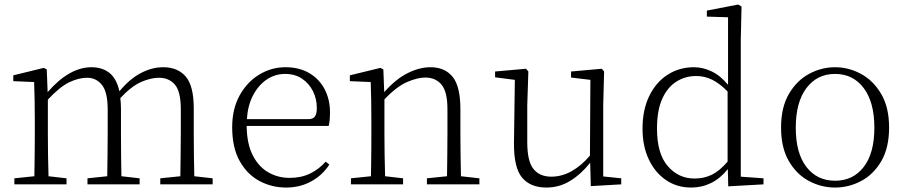

<svg xmlns="http://www.w3.org/2000/svg" viewBox="-20 -820 4026 854"><path d="M844.2 -36.1 925.8 -26.9V0H692.9V-26.9L782.2 -36.1Q782.7 -77.1 783.4 -130.9Q784.2 -184.6 784.2 -226.1V-334Q784.2 -412.6 758.1 -443.4Q731.9 -474.1 687 -474.1Q650.9 -474.1 608.2 -455.6Q565.4 -437 515.1 -383.8Q518.1 -361.3 518.1 -334V-226.1Q518.1 -184.6 518.6 -130.6Q519 -76.7 520 -36.1L601.1 -26.9V0H369.1V-26.9L457 -36.1Q457.5 -77.1 458.3 -130.9Q459 -184.6 459 -226.1V-333Q459 -410.2 433.6 -442.1Q408.2 -474.1 367.2 -474.1Q330.1 -474.1 288.1 -454.1Q246.1 -434.1 192.9 -377V-226.1Q192.9 -185.5 193.6 -131.3Q194.3 -77.1 195.8 -36.1L275.9 -26.9V0H43.9V-26.9L132.8 -36.1Q133.3 -63.5 133.8 -97.7Q134.3 -131.8 134.5 -165.8Q134.8 -199.7 134.8 -226.1V-280.8Q134.8 -379.9 131.8 -455.1L39.1 -459V-484.9L174.8 -518.1L188 -511.2L191.9 -410.2Q288.1 -521 387.2 -521Q434.1 -521 466.1 -496.3Q498 -471.7 511.2 -414.1Q557.6 -469.7 607.2 -495.4Q656.7 -521 706.1 -521Q770.5 -521 806.2 -479.5Q841.8 -438 841.8 -337.9V-226.1Q841.8 -184.6 842.5 -130.6Q843.3 -76.7 844.2 -36.1Z M1078.1 -290H1351.1Q1372.6 -290 1380.9 -302.2Q1389.2 -314.5 1389.2 -339.8Q1389.2 -379.9 1372.1 -414.3Q1355 -448.7 1323.5 -470Q1292 -491.2 1248 -491.2Q1203.6 -491.2 1166.5 -466.3Q1129.4 -441.4 1105.7 -396.2Q1082 -351.1 1078.1 -290ZM1441.9 -259.8H1077.1Q1078.1 -179.7 1104.5 -128.7Q1130.9 -77.6 1173.8 -53.2Q1216.8 -28.8 1268.1 -28.8Q1319.8 -28.8 1359.4 -48.1Q1398.9 -67.4 1428.7 -101.1L1444.8 -87.9Q1414.1 -40.5 1364.3 -13.2Q1314.5 14.2 1252.9 14.2Q1188 14.2 1133.3 -15.4Q1078.6 -44.9 1045.7 -104.5Q1012.7 -164.1 1012.7 -253.9Q1012.7 -335.9 1046.1 -396Q1079.6 -456.1 1133.5 -488.5Q1187.5 -521 1250 -521Q1311.5 -521 1356 -494.6Q1400.4 -468.3 1424.1 -422.9Q1447.8 -377.4 1447.8 -319.8Q1447.8 -282.7 1441.9 -259.8Z M2030.3 -36.1 2112.3 -26.9V0H1878.9V-26.9L1968.3 -36.1Q1968.8 -77.1 1969.5 -130.9Q1970.2 -184.6 1970.2 -226.1V-334Q1970.2 -412.1 1943.8 -443.6Q1917.5 -475.1 1871.1 -475.1Q1837.4 -475.1 1791 -455.3Q1744.6 -435.5 1689.9 -377.9V-226.1Q1689.9 -185.5 1690.7 -131.3Q1691.4 -77.1 1692.9 -36.1L1772.9 -26.9V0H1541V-26.9L1629.9 -36.1Q1630.4 -63.5 1630.9 -97.7Q1631.3 -131.8 1631.6 -165.8Q1631.8 -199.7 1631.8 -226.1V-280.8Q1631.8 -379.9 1628.9 -455.1L1536.1 -459V-484.9L1671.9 -518.1L1685.1 -511.2L1689 -410.2Q1740.2 -468.3 1793 -494.6Q1845.7 -521 1895 -521Q1958 -521 1992.9 -478.8Q2027.8 -436.5 2027.8 -334V-226.1Q2027.8 -184.6 2028.6 -130.6Q2029.3 -76.7 2030.3 -36.1Z M2663.1 -35.2 2743.2 -26.9V0L2607.9 7.8L2605 -96.2Q2565.9 -46.4 2517.1 -16.1Q2468.3 14.2 2410.2 14.2Q2339.4 14.2 2302.2 -30Q2265.1 -74.2 2266.1 -185.1L2270 -464.8L2182.1 -476.1V-502L2319.8 -514.2L2330.1 -502L2325.2 -352.1V-188Q2325.2 -102.5 2352.8 -68.4Q2380.4 -34.2 2432.1 -34.2Q2479 -34.2 2522.5 -58.6Q2565.9 -83 2604 -127.9L2606 -464.8L2520 -475.1V-502L2656.7 -514.2L2667 -502L2663.1 -352.1Z M3216.3 -101.1V-413.1Q3180.7 -449.2 3147.2 -465.6Q3113.8 -481.9 3076.2 -481.9Q3028.8 -481.9 2989.3 -457.5Q2949.7 -433.1 2926 -381.6Q2902.3 -330.1 2902.3 -248Q2902.3 -136.2 2950.2 -81.1Q2998 -25.9 3069.3 -25.9Q3111.3 -25.9 3146 -42.7Q3180.7 -59.6 3216.3 -101.1ZM3274.9 -34.2 3376 -26.9V0L3219.2 8.8L3217.3 -67.9Q3183.6 -25.9 3142.6 -5.9Q3101.6 14.2 3054.2 14.2Q2990.7 14.2 2941.9 -19.3Q2893.1 -52.7 2865.5 -111.6Q2837.9 -170.4 2837.9 -247.1Q2837.9 -332 2867.9 -393.3Q2897.9 -454.6 2949.7 -487.8Q3001.5 -521 3066.9 -521Q3105.5 -521 3144.3 -502.9Q3183.1 -484.9 3218.3 -442.9V-743.2L3124 -746.1V-772.9L3263.2 -799.8L3278.3 -791L3274.9 -641.1Z M3694.3 14.2Q3633.3 14.2 3578.4 -14.9Q3523.4 -43.9 3488.8 -103.3Q3454.1 -162.6 3454.1 -252.9Q3454.1 -342.8 3489 -402.3Q3523.9 -461.9 3578.9 -491.5Q3633.8 -521 3694.3 -521Q3754.4 -521 3809.3 -491.5Q3864.3 -461.9 3899.4 -402.3Q3934.6 -342.8 3934.6 -252.9Q3934.6 -162.1 3899.7 -102.8Q3864.7 -43.5 3809.8 -14.6Q3754.9 14.2 3694.3 14.2ZM3694.3 -16.1Q3774.4 -16.1 3821.8 -77.4Q3869.1 -138.7 3869.1 -252Q3869.1 -365.2 3821.8 -428.2Q3774.4 -491.2 3694.3 -491.2Q3614.3 -491.2 3566.9 -428.2Q3519.5 -365.2 3519.5 -252Q3519.5 -138.7 3566.9 -77.4Q3614.3 -16.1 3694.3 -16.1Z"/></svg>

Font: Source Han Serif CN ExtraLight
Style: Regular
Weight: 250
Designer: Ryoko NISHIZUKA  (kana & ideographs); Frank Grießhammer (Latin, Greek & Cyrillic); Wenlong ZHANG  (bopomofo); Sandoll Co
Foundry: Adobe Systems Incorporated
Version: Version 1.001;PS 1.001;hotconv 16.6.54;makeotf.lib2.5.65590